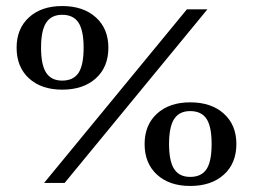

<svg xmlns="http://www.w3.org/2000/svg" viewBox="-20 -606 838 636"><path d="M126 0 599 -575H667L194 0ZM186 -309Q117 -309 76 -346.5Q35 -384 35 -448Q35 -511 76 -548.5Q117 -586 186 -586Q256 -586 297.5 -548.5Q339 -511 339 -448Q339 -384 297.5 -346.5Q256 -309 186 -309ZM186 -339Q223 -339 240 -364.5Q257 -390 257 -448Q257 -505 240 -531Q223 -557 186 -557Q150 -557 133 -531Q116 -505 116 -448Q116 -391 133 -365Q150 -339 186 -339ZM610 10Q541 10 500 -27.5Q459 -65 459 -129Q459 -192 500 -229.5Q541 -267 610 -267Q680 -267 721.5 -229.5Q763 -192 763 -129Q763 -65 721.5 -27.5Q680 10 610 10ZM610 -20Q647 -20 664 -45.5Q681 -71 681 -129Q681 -187 664 -212.5Q647 -238 610 -238Q574 -238 557 -212Q540 -186 540 -129Q540 -72 557 -46Q574 -20 610 -20Z"/></svg>

Font: Baskervville SemiBold
Style: Regular
Weight: 600
Version: Version 1.100